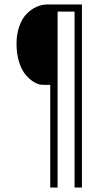

<svg xmlns="http://www.w3.org/2000/svg" viewBox="-20 -720 490 860"><path d="M314 120V-668H238V120H205V-340H172Q154.5 -340 135 -350.8Q115.5 -361.5 96.8 -382.5Q78 -403.5 66 -440.5Q54 -477.5 54 -524Q54 -567.5 66.5 -602.2Q79 -637 99.2 -657.8Q119.5 -678.5 143.2 -689.2Q167 -700 192 -700H347V120Z"/></svg>

Font: League Mono Condensed Thin
Style: Regular
Weight: 100
Width: 1
Designer: Tyler Finck
Foundry: The League of Moveable Type / Tyler Finck
Version: Version 2.210